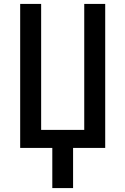

<svg xmlns="http://www.w3.org/2000/svg" viewBox="-20 -755 640 980"><path d="M247 205V0H83V-735H190V-92H410V-735H517V0H353V205Z"/></svg>

Font: Iosevka Curly SmBdEx
Style: Regular
Weight: 600
Width: 7
Monospace: yes
Designer: Belleve Invis
Foundry: Belleve Invis
Version: Version 11.1.0; ttfautohint (v1.8.3)